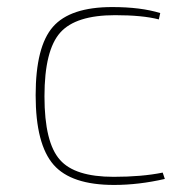

<svg xmlns="http://www.w3.org/2000/svg" viewBox="-20 -512 515 544"><path d="M447 -5Q373 12 303 12Q182 12 132 -45Q81 -103 81 -242Q81 -380 130 -436Q179 -492 298 -492Q379 -492 434 -475L430 -457Q384 -469 306 -469Q195 -469 151 -420Q106 -370 106 -239Q106 -108 150 -59Q192 -11 302 -11Q382 -11 441 -23Z"/></svg>

Font: Taylor Sans Thin
Style: Regular
Weight: 100
Italic angle: -8°
Designer: Natanael Gama
Version: Version 1.001 September 8, 2015